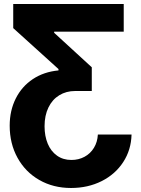

<svg xmlns="http://www.w3.org/2000/svg" viewBox="-20 -727 705 957"><path d="M334 210Q245.6 210 176 170.2Q106.4 130.4 67.4 59.6Q28.3 -11.2 28.3 -100.6Q28.3 -175.8 58.6 -236.1Q88.9 -296.4 143.8 -332.8Q198.7 -369.1 271.5 -376V-382.8L45.9 -586.9V-707H596.7V-569.3H250V-563.5L437.5 -391.6V-273.4H354.5Q310.1 -273.4 275.4 -252.2Q240.7 -231 221.4 -191.2Q202.1 -151.4 202.1 -97.7Q202.1 -48.8 218 -10.7Q233.9 27.3 264.2 48.8Q294.4 70.3 335.9 70.3Q372.1 70.3 401.4 54.4Q430.7 38.6 448.2 9.8Q465.8 -19 467.8 -56.6H635.7Q633.8 20 594.2 80.8Q554.7 141.6 486.6 175.8Q418.5 210 334 210Z"/></svg>

Font: Pretendard JP ExtraBold
Style: Regular
Weight: 800
Designer: Base glyphs from Inter by Rasmus Andersson; Hangeul glyphs from Noto Sans CJK(Source Han Sans) by Jang Soo-young and Kan
Foundry: Kil Hyung-jin
Version: Version 1.309